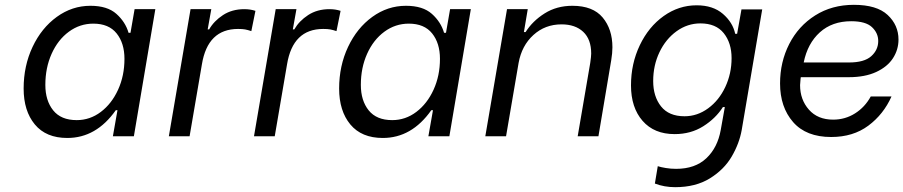

<svg xmlns="http://www.w3.org/2000/svg" viewBox="-20 -565 3745 796"><path d="M78 -198Q78 -292 115 -370.5Q152 -449 215.5 -495Q279 -541 355 -541Q425 -541 462.5 -507.5Q500 -474 513 -429H521L538 -527H624L535 0H448L467 -108H460Q379 7 259 7Q171 7 124.5 -49Q78 -105 78 -198ZM496 -321Q496 -386 463.5 -426.5Q431 -467 367 -467Q311 -467 265.5 -433.5Q220 -400 194 -342Q168 -284 168 -213Q168 -148 200.5 -107.5Q233 -67 298 -67Q353 -67 398 -101Q443 -135 469.5 -193Q496 -251 496 -321Z M770 -527H856L841 -443H847Q867 -478 904.5 -502.5Q942 -527 993 -527Q1018 -527 1039 -520L1022 -436Q1007 -441 996 -443Q985 -445 967 -445Q841 -445 817 -298L766 0H680Z M1123 -527H1209L1194 -443H1200Q1220 -478 1257.5 -502.5Q1295 -527 1346 -527Q1371 -527 1392 -520L1375 -436Q1360 -441 1349 -443Q1338 -445 1320 -445Q1194 -445 1170 -298L1119 0H1033Z M1386 -198Q1386 -292 1423 -370.5Q1460 -449 1523.5 -495Q1587 -541 1663 -541Q1733 -541 1770.5 -507.5Q1808 -474 1821 -429H1829L1846 -527H1932L1843 0H1756L1775 -108H1768Q1687 7 1567 7Q1479 7 1432.5 -49Q1386 -105 1386 -198ZM1804 -321Q1804 -386 1771.5 -426.5Q1739 -467 1675 -467Q1619 -467 1573.5 -433.5Q1528 -400 1502 -342Q1476 -284 1476 -213Q1476 -148 1508.5 -107.5Q1541 -67 1606 -67Q1661 -67 1706 -101Q1751 -135 1777.5 -193Q1804 -251 1804 -321Z M2082 -527H2168L2152 -432H2159Q2188 -478 2238 -509.5Q2288 -541 2353 -541Q2438 -541 2478.5 -492.5Q2519 -444 2519 -369Q2519 -345 2514 -315L2461 0H2375L2427 -304Q2431 -332 2431 -343Q2431 -402 2398 -433Q2365 -464 2308 -464Q2240 -464 2191.5 -420Q2143 -376 2130 -304L2078 0H1992Z M2695 196 2707 124Q2719 128 2740 131.5Q2761 135 2783 135Q2862 135 2908.5 91Q2955 47 2968 -26L2985 -121H2977Q2947 -74 2895.5 -41.5Q2844 -9 2777 -9Q2692 -9 2644 -64Q2596 -119 2596 -211Q2596 -301 2632.5 -377.5Q2669 -454 2731.5 -498.5Q2794 -543 2868 -543Q2936 -543 2977 -507.5Q3018 -472 3028 -425H3036L3054 -526H3140L3055 -26Q3045 30 3013.5 84Q2982 138 2923 174.5Q2864 211 2779 211Q2734 211 2695 196ZM3013 -324Q3013 -387 2980.5 -427.5Q2948 -468 2884 -468Q2830 -468 2785 -435.5Q2740 -403 2714 -348.5Q2688 -294 2688 -229Q2688 -165 2720.5 -124Q2753 -83 2818 -83Q2871 -83 2916 -116Q2961 -149 2987 -204.5Q3013 -260 3013 -324Z M3214 -219Q3214 -308 3252 -382.5Q3290 -457 3359.5 -501Q3429 -545 3520 -545Q3615 -545 3660 -503Q3705 -461 3705 -401Q3705 -359 3682 -323.5Q3659 -288 3612.5 -266.5Q3566 -245 3499 -245H3300L3299 -238Q3297 -220 3297 -212Q3297 -152 3333.5 -110.5Q3370 -69 3434 -69Q3484 -69 3525 -95Q3566 -121 3590 -165H3676Q3643 -91 3580 -44Q3517 3 3426 3Q3322 3 3268 -59Q3214 -121 3214 -219ZM3500 -306Q3563 -306 3592 -332Q3621 -358 3621 -395Q3621 -428 3595 -452.5Q3569 -477 3509 -477Q3430 -477 3379 -431Q3328 -385 3312 -306Z"/></svg>

Font: Be Vietnam
Style: Italic
Weight: 400
Italic angle: -9.33299°
Designer: Gabriel Lam
Foundry: TypeRant
Version: Version 3.000